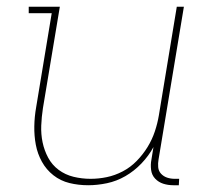

<svg xmlns="http://www.w3.org/2000/svg" viewBox="-20 -540 640 568"><path d="M241 8Q212 8 185.5 1.5Q159 -5 138 -21.5Q117 -38 104 -61.5Q91 -85 86 -111.5Q81 -138 81.5 -166.5Q82 -195 87 -223L133 -501H65V-520H157L107 -220Q103 -194 102 -168.5Q101 -143 106 -119Q111 -95 122.5 -73.5Q134 -52 153.5 -37.5Q173 -23 197.5 -17Q222 -11 248 -11Q272 -11 296 -16Q320 -21 343 -33Q366 -45 384.5 -64Q403 -83 416.5 -105Q430 -127 438 -151Q446 -175 450 -199L503 -520H524L449 -68Q447 -57 448 -45.5Q449 -34 456.5 -26Q464 -18 474.5 -14.5Q485 -11 497 -11H510L509 8H493Q477 8 463 3.5Q449 -1 439 -11.5Q429 -22 427 -37.5Q425 -53 428 -68L434 -105Q420 -79 398.5 -56.5Q377 -34 351 -19Q325 -4 296.5 2Q268 8 241 8Z"/></svg>

Font: Iosevka Etoile Thin
Style: Italic
Weight: 100
Italic angle: -9°
Designer: Belleve Invis
Foundry: Belleve Invis
Version: Version 22.1.2; ttfautohint (v1.8.4)